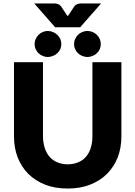

<svg xmlns="http://www.w3.org/2000/svg" viewBox="-20 -1091 789 1119"><path d="M435.5 -145Q461.9 -155.8 480.5 -176.8Q499 -197.8 508.8 -228.5Q518.6 -259.3 518.6 -296.9V-728.5H687.5V-296.9Q687.5 -229 666 -173.8Q644.5 -118.7 603.5 -77.6Q563.5 -37.6 504.9 -14.6Q447.8 7.8 374.5 7.8Q300.8 7.8 243.7 -14.6Q185.1 -37.6 145 -77.6Q105 -117.7 83 -173.8Q61.5 -229 61.5 -296.9V-728.5H230.5V-297.4Q230.5 -261.2 240.7 -229Q250.5 -198.2 268.6 -177.7Q287.6 -155.8 314 -145Q342.3 -133.3 374.5 -133.3Q406.7 -133.3 435.5 -145ZM457.5 -1070.8H569.3L447.3 -932.1H301.3L179.7 -1070.8H291.5H301.8Q311 -1069.3 313.5 -1068.8Q322.3 -1065.4 325.7 -1063.5Q331.5 -1059.1 335.9 -1053.7L365.7 -1008.8Q366.7 -1007.3 368.7 -1005.1Q370.6 -1002.9 370.6 -1002.4Q374 -996.6 374.5 -996.1Q377.4 -1000 378.9 -1002.4Q381.8 -1006.3 383.3 -1008.8L412.6 -1053.2Q418 -1060.1 423.3 -1063.5Q426.8 -1065.4 435.5 -1068.8Q439.5 -1069.8 447.3 -1070.8ZM337.4 -834Q337.4 -817.9 331.5 -804.7Q323.7 -789.6 314 -780.8Q302.7 -770.5 288.6 -765.1Q273.4 -758.8 257.3 -758.8Q243.2 -758.8 229 -765.1Q215.3 -770.5 204.6 -780.8Q194.3 -790 188 -804.7Q181.6 -817.4 181.6 -834Q181.6 -850.1 188 -863.3Q193.8 -877.4 204.6 -888.2Q214.8 -898.4 229 -904.3Q243.2 -910.6 257.3 -910.6Q273.4 -910.6 288.6 -904.3Q303.2 -897.9 314 -888.2Q324.2 -878.4 331.5 -863.3Q337.4 -849.6 337.4 -834ZM567.4 -834Q567.4 -817.9 561.5 -804.7Q554.2 -789.6 544.4 -780.8Q534.2 -770.5 520 -765.1Q504.9 -758.8 489.3 -758.8Q474.6 -758.8 459.5 -765.1Q444.8 -770.5 434.6 -780.8Q424.3 -790 418 -804.7Q411.6 -817.4 411.6 -834Q411.6 -850.1 418 -863.3Q423.8 -877.4 434.6 -888.2Q444.3 -897.9 459.5 -904.3Q474.6 -910.6 489.3 -910.6Q504.9 -910.6 520 -904.3Q534.2 -898.4 544.4 -888.2Q554.7 -877.9 561.5 -863.3Q567.4 -849.6 567.4 -834Z"/></svg>

Font: Lato-ExtraBold
Style: Regular
Weight: 500
Designer: Lukasz Dziedzic with Adam Twardoch and Botio Nikoltchev
Foundry: tyPoland Lukasz Dziedzic
Version: ""